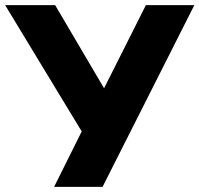

<svg xmlns="http://www.w3.org/2000/svg" viewBox="-49 -725 774 745"><path d="M161 0 282 -243V-192L-29 -705H165L371 -355H341L517 -705H705L349 0Z"/></svg>

Font: Nunito Sans 12pt Black
Style: Regular
Weight: 900
Designer: Vernon Adams
Foundry: Vernon Adams
Version: Version 3.101;gftools[0.9.27]